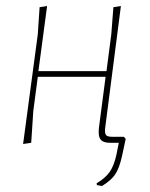

<svg xmlns="http://www.w3.org/2000/svg" viewBox="-20 -476 499 640"><path d="M399 -13 387 43Q378 84 364.5 104.5Q351 125 320 144L303 141L302 135Q332 117 346 96.5Q360 76 368 40L376 0H348Q327 0 318 -8Q309 -16 309 -35Q309 -45 310 -52L332 -220H106L91 -106L84 0L57 4L106 -362L112 -452L137 -456L108 -239H335L351 -362L358 -452L383 -456L331 -53Q330 -48 330 -40Q330 -28 335.5 -24Q341 -20 355 -20H393Z"/></svg>

Font: Luna Sans Thin
Style: Italic
Weight: 250
Italic angle: -7°
Designer: Juan Pablo del Peral
Foundry: Huerta Tipografica
Version: Version 2.001; ttfautohint (v1.5)